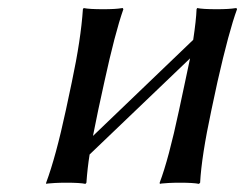

<svg xmlns="http://www.w3.org/2000/svg" viewBox="-20 -452 617 475"><path d="M238.3 -250 223.1 -180.2 210 -115.7 458 -353.5Q465.3 -402.3 466.3 -429.2L467.8 -432.1Q481 -429.2 516.1 -429.2Q531.2 -429.2 543.5 -429.9Q555.7 -430.7 560.5 -431.6L564.9 -432.1L566.4 -429.2Q546.4 -375 518.1 -250L502.9 -179.2Q478.5 -64.9 475.1 0L472.2 2.9Q459 0 424.8 0Q409.2 0 397 0.7Q384.8 1.5 379.9 2L375.5 2.9L375 0Q397 -57.6 422.9 -179.2L438 -250Q449.7 -304.2 450.2 -307.6L201.7 -69.8Q196.3 -36.1 193.8 0L191.4 2.9Q178.2 0 144 0Q128.4 0 116 0.7Q103.5 1.5 98.6 2L94.2 2.9V0Q118.2 -64.5 143.1 -180.2L157.7 -249Q180.2 -355 185.1 -429.2L187 -432.1Q200.2 -429.2 235.4 -429.2Q250.5 -429.2 262.7 -429.9Q274.9 -430.7 279.3 -431.6L283.7 -432.1L285.2 -429.2Q264.6 -370.6 238.3 -250Z"/></svg>

Font: Linux Biolinum G
Style: Italic
Weight: 400
Italic angle: -12°
Designer: Philipp H. Poll
Foundry: Philipp H. Poll
Version: Version 0.5.1